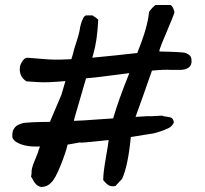

<svg xmlns="http://www.w3.org/2000/svg" viewBox="-20 -730 823 772"><path d="M444 18Q428 21 418 15.5Q408 10 395 -6Q395 -35 405 -92Q415 -149 417 -167Q299 -154 302 -157Q303 -157 305 -158L255 -149H252Q244 -115 223 -63Q202 -11 186 4Q171 21 146 22Q133 19 125.5 11.5Q118 4 113 -6Q108 -16 105 -19L107 -35Q105 -50 119.5 -84Q134 -118 136 -129L141 -141Q72 -138 40 -163Q30 -171 29.5 -182Q29 -193 32 -205Q36 -213 41 -219Q46 -225 54 -228.5Q62 -232 68.5 -234Q75 -236 89 -237Q103 -238 113 -238.5Q123 -239 144.5 -239.5Q166 -240 181 -240L184 -248L227 -349L243 -404Q167 -397 130 -400L86 -403Q56 -423 60 -459Q60 -467 68.5 -481.5Q77 -496 88 -498L177 -491Q220 -489 267 -492L273 -512Q276 -527 288 -563.5Q300 -600 302 -620Q302 -621 305.5 -633.5Q309 -646 314 -656Q319 -666 326 -668H352Q353 -667 357 -664.5Q361 -662 366 -658.5Q371 -655 375 -651Q371 -566 355 -512L351 -498Q447 -507 532 -517Q574 -621 579 -680Q580 -685 591.5 -697.5Q603 -710 607 -710H664Q670 -710 676 -697.5Q682 -685 681 -678Q674 -658 657.5 -619.5Q641 -581 630 -553.5Q619 -526 621 -523Q715 -521 727 -517Q728 -516 736 -512Q744 -508 747.5 -500.5Q751 -493 750 -479Q747 -452 708 -449H667Q642 -451 591 -446Q579 -412 555.5 -345Q532 -278 525 -260L575 -263Q584 -262 603.5 -263.5Q623 -265 631 -265Q638 -262 652 -260.5Q666 -259 671.5 -254.5Q677 -250 679 -238Q678 -233 671.5 -225.5Q665 -218 658 -215Q657 -214 643.5 -208.5Q630 -203 612 -197.5Q594 -192 586 -192L506 -179Q495 -64 471 -11ZM277 -244 318 -246 435 -254Q456 -327 500 -436L383 -421L326 -415L280 -257Z"/></svg>

Font: Excalifont
Style: Regular
Weight: 400
Designer: Your Own Font Foundry (Virgil); Ján Filípek / DizajnDesign (Excalifont, modifications)
Foundry: Your Own Font Foundry (Virgil); Ján Filípek / DizajnDesign (Excalifont, modifications)
Version: Version 1.000;Glyphs 3.2 (3227)